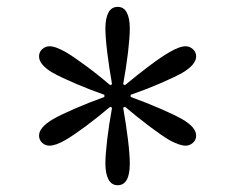

<svg xmlns="http://www.w3.org/2000/svg" viewBox="-20 -861 707 564"><path d="M325.7 -316.9Q307.6 -316.9 298.6 -334Q289.6 -351.1 289.6 -380.9Q289.6 -406.2 294.9 -451.2Q300.3 -496.1 309.1 -544.4L303.7 -547.4Q268.1 -517.1 231.2 -489.7Q194.3 -462.4 171.4 -449.2Q143.1 -433.1 125 -433.1Q113.3 -433.1 104 -441.4Q94.7 -449.7 94.7 -462.9Q94.7 -486.8 136.2 -511.2Q158.2 -523.9 199.5 -541.7Q240.7 -559.6 286.6 -576.2V-582.5Q242.2 -598.1 200.7 -616Q159.2 -633.8 136.2 -646.5Q94.7 -670.4 94.7 -695.3Q94.7 -708.5 104.2 -716.8Q113.8 -725.1 125 -725.1Q134.8 -725.1 146.5 -720.7Q158.2 -716.3 171.4 -709Q193.4 -696.3 230 -669.4Q266.6 -642.6 303.7 -610.8L309.1 -613.8Q300.8 -660.2 295.2 -705.8Q289.6 -751.5 289.6 -777.3Q289.6 -807.6 298.6 -824.2Q307.6 -840.8 325.7 -840.8Q343.8 -840.8 352.5 -824Q361.3 -807.1 361.3 -777.3Q361.3 -752 356 -706.8Q350.6 -661.6 341.8 -613.8L347.2 -610.8Q383.3 -641.1 419.9 -668.5Q456.5 -695.8 479 -708.5Q492.7 -716.3 504.4 -720.7Q516.1 -725.1 525.4 -725.1Q537.1 -725.1 546.6 -716.6Q556.2 -708 556.2 -695.3Q556.2 -670.9 514.6 -646.5Q492.7 -634.3 451.4 -616.5Q410.2 -598.6 363.8 -582.5V-576.2Q408.7 -560.1 450.4 -542Q492.2 -523.9 514.6 -511.2Q556.2 -487.3 556.2 -462.9Q556.2 -449.7 546.6 -441.4Q537.1 -433.1 525.4 -433.1Q507.8 -433.1 479 -448.7Q457 -461.4 420.9 -488.5Q384.8 -515.6 347.2 -547.4L341.8 -544.4Q350.1 -498 355.7 -452.4Q361.3 -406.7 361.3 -380.9Q361.3 -316.9 325.7 -316.9Z"/></svg>

Font: Pinar-DS2-FD Regular
Style: Regular
Weight: 400
Designer: Amin Abedi
Version: Version 2.000